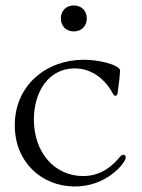

<svg xmlns="http://www.w3.org/2000/svg" viewBox="-20 -661 514 693"><path d="M247.2 12.1C367.2 13.5 433.9 -75.3 433.9 -92.3C433.9 -97.3 431.8 -102.3 426.1 -102.3C422.2 -102.3 418.3 -101.2 412.6 -94.5C392.4 -71 352.6 -25.6 279.8 -25.6C176.8 -25.6 102.3 -110.8 102.3 -229.4C102.3 -331.7 157 -414.1 249.3 -414.1C302.6 -414.1 340.9 -386.4 365.8 -355.8C388.5 -328.1 387.8 -315.3 396.3 -315.3C400.9 -315.3 403.4 -317.8 404.8 -327.4C409.8 -360.8 413 -392.4 413.4 -405.5C413.4 -411.2 409.8 -415.5 399.9 -421.2C376.4 -434.7 326 -445.3 282 -445.3C149.1 -445.3 33.4 -355.1 33.4 -208.8C33.4 -74.6 131.4 10.7 247.2 12.1ZM199.6 -594.5C199.6 -566.8 218.8 -547.6 246.4 -547.6C274.1 -547.6 293.3 -566.8 293.3 -594.5C293.3 -622.2 274.1 -641.3 246.4 -641.3C218.8 -641.3 199.6 -622.2 199.6 -594.5Z"/></svg>

Font: Margiela Serif Light
Style: Regular
Weight: 300
Designer: Andreas Faust, Stefan Endress
Version: Version 1.002;FEAKit 1.0